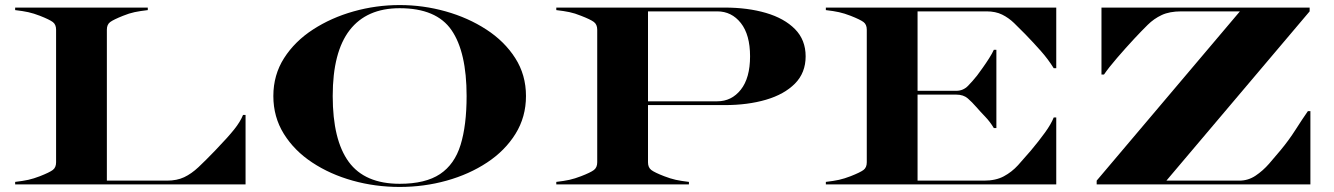

<svg xmlns="http://www.w3.org/2000/svg" viewBox="-20 -730 5282 760"><path d="M40 -10Q70.5 -13.5 92 -18.2Q113.5 -23 138 -32.5Q176 -47.5 189 -57.2Q202 -67 202 -87.5V-612.5Q202 -633 189 -642.8Q176 -652.5 138 -667.5Q113.5 -677 92 -681.8Q70.5 -686.5 40 -690V-700H565V-690Q534.5 -686.5 513 -682Q491.5 -677.5 467 -667.5Q429.5 -652.5 416.2 -642.8Q403 -633 403 -612.5V-15H641Q680 -15 708.8 -28.5Q737.5 -42 765.8 -68.5Q794 -95 831.5 -134Q882 -186.5 906.8 -217.5Q931.5 -248.5 942 -275H952V0H40Z M1562 10Q1465.5 10 1376 -15Q1286.5 -40 1215.8 -86.8Q1145 -133.5 1103.5 -200.2Q1062 -267 1062 -350Q1062 -433.5 1104.5 -500Q1147 -566.5 1219 -613.2Q1291 -660 1380 -685Q1469 -710 1562 -710Q1655 -710 1744 -685Q1833 -660 1905 -613.2Q1977 -566.5 2019.5 -500Q2062 -433.5 2062 -350Q2062 -267 2020.5 -200.2Q1979 -133.5 1908.2 -86.8Q1837.5 -40 1748 -15Q1658.5 10 1562 10ZM1562 -697.5Q1431.5 -697.5 1364.2 -610.8Q1297 -524 1297 -350Q1297 -176 1360.5 -89.2Q1424 -2.5 1562 -2.5Q1664 -2.5 1721.8 -41Q1779.5 -79.5 1803.2 -156.8Q1827 -234 1827 -350Q1827 -524 1767.2 -610.8Q1707.5 -697.5 1562 -697.5Z M2819 -685H2545V-329H2819Q2876 -329 2912.5 -375.2Q2949 -421.5 2949 -507Q2949 -592.5 2912.5 -638.8Q2876 -685 2819 -685ZM2182 -10Q2212.5 -13.5 2234 -18.2Q2255.5 -23 2280 -32.5Q2317.5 -47 2330.8 -57Q2344 -67 2344 -87.5V-612.5Q2344 -633 2330.8 -643Q2317.5 -653 2280 -667.5Q2255.5 -677.5 2234 -682Q2212.5 -686.5 2182 -690V-700H2849Q2939.5 -700 3012 -678.8Q3084.5 -657.5 3126.8 -614.8Q3169 -572 3169 -507Q3169 -442 3126.8 -399.2Q3084.5 -356.5 3012 -335.2Q2939.5 -314 2849 -314H2545V-87.5Q2545 -67 2558.2 -57Q2571.5 -47 2609 -32.5Q2633.5 -23 2655 -18.2Q2676.5 -13.5 2707 -10V0H2182Z M3249 -10Q3279.5 -13.5 3301 -18.2Q3322.5 -23 3347 -32.5Q3385 -47.5 3398 -57.2Q3411 -67 3411 -87.5V-612.5Q3411 -633 3398 -642.8Q3385 -652.5 3347 -667.5Q3322.5 -677 3301 -681.8Q3279.5 -686.5 3249 -690V-700H4161V-460H4151Q4129 -495.5 4100.2 -528Q4071.5 -560.5 4038 -595Q4015 -618.5 3993.8 -639Q3972.5 -659.5 3946.8 -672.2Q3921 -685 3885 -685H3612V-370.5H3765Q3792.5 -370.5 3811.8 -390.2Q3831 -410 3848 -431.5Q3857 -443.5 3870 -461.8Q3883 -480 3895.2 -499.2Q3907.5 -518.5 3914 -533H3924V-223H3914Q3899 -248 3880 -267.8Q3861 -287.5 3844 -307Q3828 -325.5 3810.8 -340.5Q3793.5 -355.5 3765 -355.5H3612V-15H3875Q3921.5 -15 3953.2 -32Q3985 -49 4009.8 -76.2Q4034.5 -103.5 4060.5 -134Q4092 -171.5 4116.2 -205Q4140.5 -238.5 4151 -265H4161V0H3249Z M4321 0V-15L4888 -685H4656Q4609.5 -685 4578.5 -670.5Q4547.5 -656 4522.8 -631.5Q4498 -607 4470 -577Q4436 -540.5 4402 -501Q4368 -461.5 4350 -435H4340V-700H5164V-685L4597 -15H4886Q4920.5 -15 4949.8 -34.5Q4979 -54 5003.5 -82Q5028 -110 5049 -135.5Q5081.5 -174.5 5108.2 -216.5Q5135 -258.5 5157 -290H5167V0Z"/></svg>

Font: Engraving CC
Style: Bold
Weight: 700
Designer: indestructible type*
Foundry: Cowboy Collective
Version: Version 1.000